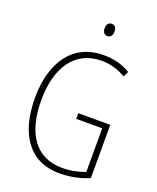

<svg xmlns="http://www.w3.org/2000/svg" viewBox="-166 -1009 915 1116"><g transform="rotate(20 292.0 -450.5)"><path d="M329 -911C307 -911 298 -893 298 -873C298 -851 308 -835 328 -835C349 -835 359 -850 359 -874C359 -894 351 -911 329 -911ZM323 -356V-321H484V-51C445 -36 395 -25 343 -25C176 -25 95 -153 95 -355C95 -553 181 -689 348 -689C397 -689 446 -678 497 -647L514 -680C461 -712 407 -724 348 -724C156 -724 56 -572 56 -355C56 -138 147 10 339 10C400 10 466 -2 521 -27V-356Z"/></g></svg>

Font: Noto Sans Georgian Condensed ExtraLight
Style: Regular
Weight: 200
Width: 3
Designer: Monotype Design Team, Akaki Razmadze
Foundry: Google LLC
Version: Version 2.005